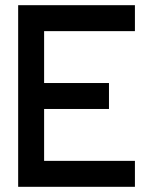

<svg xmlns="http://www.w3.org/2000/svg" viewBox="-20 -720 590 740"><path d="M500 -700H50V0H500V-100H150V-300H400V-400H150V-600H500Z"/></svg>

Font: LS-VG5000
Style: Regular
Weight: 400
Designer: Justin Bihan, 2021
Foundry: Justin Bihan, 2021
Version: Version 1.000;Glyphs 3.1.2 (3151)